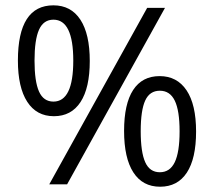

<svg xmlns="http://www.w3.org/2000/svg" viewBox="-20 -695 807 724"><path d="M181.5 -674.9Q247.7 -674.9 283.1 -620.8Q318.5 -566.7 318.5 -465.1Q318.5 -363.5 283.6 -310.2Q248.7 -256.8 183.3 -256.8Q117.8 -256.8 82.7 -311.2Q47.5 -365.5 47.5 -466.6Q47.5 -674.9 181.5 -674.9ZM534.9 -665.3H602.1L233.1 0H165.8ZM181.5 -620.8Q144.1 -620.8 127.1 -582.9Q110.2 -545 110.2 -466.4Q110.2 -387.8 127.1 -349.8Q144.1 -311.9 181.5 -311.9Q256.3 -311.9 256.3 -466.4Q256.3 -620.8 181.5 -620.8ZM482.1 -355.7Q516.2 -408 581.9 -408Q647.6 -408 683.5 -354.4Q719.4 -300.8 719.4 -198.9Q719.4 -97.1 684.5 -44Q649.6 9.1 583.7 9.1Q517.7 9.1 482.8 -45Q447.9 -99.1 447.9 -201.2Q447.9 -303.3 482.1 -355.7ZM639 -315.5Q620.8 -352.9 582.7 -352.9Q544.5 -352.9 527.6 -316Q510.6 -279.1 510.6 -200.2Q510.6 -121.3 527.6 -83.4Q544.5 -45.5 582.7 -45.5Q620.8 -45.5 639 -83.4Q657.2 -121.3 657.2 -199.7Q657.2 -278.1 639 -315.5Z"/></svg>

Font: KhulaRegular
Style: Regular
Weight: 400
Designer: Erin McLaughlin, Steve Matteson
Version: Version 1.001;PS 1.0;hotconv 1.0.72;makeotf.lib2.5.5900; ttf